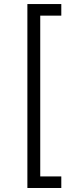

<svg xmlns="http://www.w3.org/2000/svg" viewBox="-20 -792 388 948"><path d="M115.2 136.2H282.7V79.1H178.7V-714.8H282.7V-772H115.2Z"/></svg>

Font: Raveo Light
Style: Regular
Weight: 300
Designer: Jakub Foglar, Rasmus Andersson (Inter)
Foundry: Jakubfoglar.com
Version: Version 1.100;Glyphs 3.2.3 (3260)